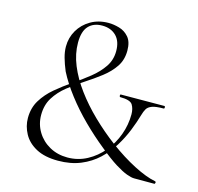

<svg xmlns="http://www.w3.org/2000/svg" viewBox="-98 -749 890 864"><g transform="rotate(15 347.0 -317.0)"><path d="M64 -139Q64 -186 86 -222Q108 -258 143 -287.5Q178 -317 217 -343.5Q256 -370 291 -398Q326 -426 348 -458.5Q370 -491 370 -532Q370 -578 345.5 -602.5Q321 -627 280 -627Q240 -627 217 -602.5Q194 -578 194 -525Q194 -473 215.5 -420.5Q237 -368 275 -316.5Q313 -265 363 -216.5Q413 -168 469 -126Q531 -80 589.5 -50Q648 -20 690 -12Q695 -11 694 -5.5Q693 0 690 0Q670 0 644.5 0Q619 0 596 0Q583 0 561 -8Q539 -16 506 -36.5Q473 -57 426 -96Q375 -137 326.5 -185Q278 -233 238.5 -284.5Q199 -336 174 -385Q161 -416 153.5 -443Q146 -470 146 -494Q146 -535 166 -569.5Q186 -604 222 -625Q258 -646 305 -646Q328 -646 354.5 -638.5Q381 -631 399.5 -609.5Q418 -588 418 -547Q418 -504 396.5 -472Q375 -440 340.5 -413.5Q306 -387 268 -362.5Q230 -338 195.5 -310.5Q161 -283 139.5 -248.5Q118 -214 118 -168Q118 -125 139.5 -89.5Q161 -54 198 -33.5Q235 -13 281 -13Q330 -13 372 -35.5Q414 -58 445 -95.5Q476 -133 493 -179.5Q510 -226 510 -275Q510 -301 499 -319Q488 -337 441 -337Q438 -337 437.5 -343Q437 -349 441 -349L643 -350Q647 -350 647 -344Q647 -338 643 -338Q607 -338 589.5 -331.5Q572 -325 565 -313Q558 -301 553 -283Q543 -248 527 -208Q511 -168 487 -129Q463 -90 429 -58Q395 -26 349 -7Q303 12 244 12Q182 12 142 -9.5Q102 -31 83 -66Q64 -101 64 -139Z"/></g></svg>

Font: Cormorant Light Light
Style: Regular
Weight: 300
Version: Version 4.000